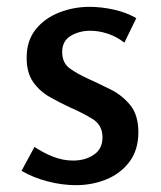

<svg xmlns="http://www.w3.org/2000/svg" viewBox="-20 -529 470 562"><path d="M242 -509Q276 -509 312.5 -501Q349 -493 379 -476L344 -404Q323 -421 296.5 -430Q270 -439 244 -439Q212 -439 187 -424Q162 -409 162 -377Q162 -345 184 -329Q206 -313 237 -299Q270 -284 304 -267Q338 -250 361.5 -221Q385 -192 385 -142Q385 -90 359 -55.5Q333 -21 291.5 -4Q250 13 202 13Q162 13 119.5 2Q77 -9 43 -29L81 -99Q106 -82 135 -70.5Q164 -59 194 -59Q229 -59 254.5 -76Q280 -93 280 -127Q280 -163 250.5 -181Q221 -199 184 -215Q154 -229 125 -245.5Q96 -262 77 -289Q58 -316 58 -360Q58 -410 84.5 -443Q111 -476 153.5 -492.5Q196 -509 242 -509Z"/></svg>

Font: Rosario SemiBold
Style: Regular
Weight: 600
Designer: Hector Gatti
Foundry: Omnibus Type
Version: Version 1.101; ttfautohint (v1.8.1.43-b0c9)